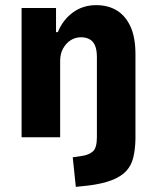

<svg xmlns="http://www.w3.org/2000/svg" viewBox="-20 -534 610 747"><path d="M275 193 263 78 303 72Q327 68 342 54.5Q357 41 357 -1V-312Q357 -339 350 -356Q343 -373 329 -381Q315 -389 295 -389Q273 -389 255 -377.5Q237 -366 225.5 -345.5Q214 -325 214 -297V0H64V-503H198V-409H205Q224 -456 263 -485Q302 -514 354 -514Q401 -514 435 -493Q469 -472 488 -430Q507 -388 507 -323V8Q506 48 498.5 79Q491 110 471 131.5Q451 153 415 167Q379 181 323 188Z"/></svg>

Font: Nunito Sans 7pt Condensed ExtraBold
Style: Regular
Weight: 800
Width: 3
Designer: Vernon Adams
Foundry: Vernon Adams
Version: Version 3.101;gftools[0.9.27]